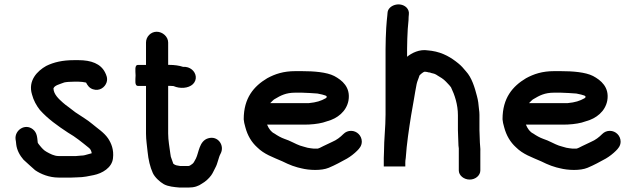

<svg xmlns="http://www.w3.org/2000/svg" viewBox="-20 -772 2865 865"><path d="M322.6 -69H244.1C223.7 -69 204.7 -79.7 189.8 -88C177.7 -94.4 168.9 -104.5 159.3 -116.3C154.3 -122.1 150 -128.2 150 -129.5V-129.9C147.5 -154.3 147 -174.8 127.6 -189.9C92.4 -217.3 45.3 -185.1 50.1 -144.6C50.8 -138.2 53 -129.9 53 -122.5V-122.1C56.2 -94.4 69.9 -71 85.9 -52.5C89.7 -48.3 138.2 -5.3 138.2 -5.3C163.5 12.2 201.5 28 244.1 28H302.4C310.8 28 317.3 27.8 327.6 27C358.1 26.8 380.9 21.1 402 16.9C440.1 9.2 484.5 -16 489 -59C493.7 -97.7 481.4 -126.6 466.8 -148.7C447.9 -176 419.3 -193.3 396.5 -212.9C374.2 -232 345.2 -248.5 319.4 -266.2L289.2 -289.4C280 -295.7 271.2 -302.6 262.8 -310.1C244.7 -326.3 221.9 -346.9 220.8 -373.6C226 -387.7 246.4 -391.6 269.7 -400.6C277.4 -402.7 299 -404 313.3 -404H333.8C346.7 -404 355.7 -402.4 367.7 -400C374.1 -387.8 381.7 -375.5 398.6 -369.9C428.9 -359.8 453 -379.3 460.1 -400.6C466.3 -419.2 459 -434.3 453.2 -445.9C433.6 -485 390.6 -501 333.8 -501H313.2C262 -501 222.2 -491.8 188.1 -474.9C148.3 -452.6 104.7 -408.8 124.3 -345.9C130.9 -320.2 144 -296.4 159.6 -276.7C195.1 -236.7 240.4 -204.7 286 -174.7C321.6 -154.3 349.2 -131 379.6 -106.6C387.3 -100.4 390.4 -95.1 393 -83.3V-81.6C392.9 -81.5 392.9 -81.5 392.3 -81.3L378.4 -77.5C366.4 -74.1 358.1 -71 345.7 -71H345.3C337.7 -70.3 332 -69.8 322.6 -69Z M761.1 -384.3H761.5C761.6 -384.3 761.7 -384.3 762.2 -384.1C790.5 -371.6 828.7 -373.4 849.3 -393C870 -413.8 863.9 -442.8 844.5 -458.7C834.2 -466.9 821.7 -471.8 804.4 -470.9C788.5 -476.5 764.7 -479.7 743.7 -479.7H737.6V-580.5C737.6 -607.1 712.2 -629 685.8 -629C659.5 -629 637.8 -606.8 637.8 -580.5V-479.6H601.3C585.7 -479.6 590.3 -452.9 590.8 -432.3C590.3 -411.7 585.7 -385 601.3 -385H637.8V-170C637.8 -141.4 642.7 -113.4 644.9 -88.4C648.5 -52.8 656 -19.8 668.5 7.6C677.5 26.9 700 47.5 718.4 58C739 68.8 764.4 70.7 790 73H828.1C856 73 874 66.5 890.3 54.9C905.5 46.4 921.2 32 931.4 18C939.3 7.4 944 -5.6 949.8 -15.8C961.2 -35.6 964.1 -62.7 973.9 -79.9C993.4 -116.5 961.9 -162.7 917.1 -148.7C877.1 -136.2 875.9 -84.4 862.7 -58C855.8 -46.7 853.5 -38.2 846.5 -33.5C840.6 -29.6 834.7 -24 828.1 -24H792.5C778 -26.8 771.1 -25.9 760.8 -34.4C757.8 -41.5 752.9 -56.5 749.6 -66L747.5 -79C743.9 -108 737.6 -139.2 737.6 -170.6V-385.3H743.7C746.8 -385.3 753.2 -384.9 761.1 -384.3Z M1217.5 -325.6C1244.7 -341.8 1267.9 -354.5 1310.3 -354.5H1339.8C1351.7 -354.5 1401.7 -351.6 1410.5 -350.6C1413.3 -350.3 1451 -342.8 1451 -338.2L1452.1 -336.2V-335C1452.1 -333.6 1450.3 -331.2 1447.3 -329.3C1425.5 -317.1 1405.4 -310.8 1372.1 -307.5L1197.4 -307.5C1198.5 -309 1216.6 -327 1217.5 -325.6ZM1216.3 -170.4C1201.7 -177.4 1191.4 -191.2 1183.3 -210.5H1350.3C1380.2 -210.5 1410.9 -213.6 1434.8 -219.8L1453.8 -225.8C1499.9 -237.9 1540.6 -269.9 1549.9 -318.7C1560.5 -379.5 1520.6 -411 1485.8 -429.6C1451.3 -447.2 1393.6 -451.5 1339.8 -451.5H1310.3C1257.2 -451.5 1219.1 -438.7 1183.8 -419.5C1123.5 -383.4 1078 -330.7 1078 -235V-234.7L1078 -234.5C1078.7 -224.4 1081.3 -212.4 1085.3 -199C1095.2 -161.2 1113.3 -131.3 1138.3 -108.6C1170.3 -76.6 1208.9 -64.3 1252 -45.2L1275.1 -34.3C1288.7 -27.9 1305.7 -22 1320.8 -17.8L1337.8 -13.7C1372.5 -4.8 1427.5 -2.2 1461 -16.1C1489.8 -28 1516.9 -43.1 1543.2 -57.5C1559.5 -67 1576.2 -80.1 1588.8 -92.7C1598.4 -102.3 1610 -114.6 1610 -134C1610 -160.6 1588.1 -182.5 1561.5 -182.5C1548.3 -182.5 1536.5 -177.6 1527.2 -168.3C1512.8 -153.9 1497 -141.4 1476.6 -132.8L1436.4 -113.7C1426.3 -108.9 1420.5 -104.8 1411.5 -102.5H1392.8C1380 -103.7 1378 -104.4 1365.8 -106.3L1348.3 -111.2C1343.5 -112.5 1338 -114.1 1331.7 -116.1C1315.4 -121.3 1284 -139.7 1262.2 -146.1C1245.5 -152 1230.6 -160.7 1216.3 -170.4Z M1710 -88.7C1709.3 -77.7 1709 -68.3 1709 -60V-22H1806V-41C1806 -45.2 1806.6 -52.2 1808 -60.4C1812.3 -124.9 1822.3 -189.5 1832.1 -251.8C1841.8 -302 1848.4 -350.1 1857 -393.3C1859.6 -406.3 1865.5 -416.9 1869.7 -431.7C1872.9 -436 1886.9 -448.3 1893.1 -449C1897 -448.6 1905.5 -448 1909.8 -446H1910.8C1912.8 -446 1916.1 -445.5 1920.6 -444.2L1921.3 -443.5C1934.4 -440.8 1938.2 -439.7 1948.3 -433.8L1948.5 -433.4C1964.2 -424.3 1978 -416 1989.1 -404.2L2004.2 -388.2C2006.6 -385.8 2008.5 -383.5 2011.8 -378.8C2028.6 -344.2 2043 -300.8 2043 -253V-186C2043 -171.3 2045 -142.7 2045 -129C2045 -119.9 2045.6 -112.2 2047 -103.6V-4C2047 18.4 2069.8 37 2096 37C2122.3 37 2144 18.2 2144 -4V-90.2C2145.1 -103 2142 -117.3 2142 -129C2142 -142.5 2140 -172.8 2140 -186V-255C2140 -262.8 2139.3 -270.9 2138 -279.9C2136.1 -301.3 2134.2 -319.6 2128.8 -338.9C2118.8 -377.8 2105.6 -422.3 2079.2 -450.8C2069.7 -462.7 2056.7 -477.2 2044.3 -486.9C2014.3 -511.3 1977.1 -535.2 1925 -543L1907.7 -545C1869.7 -551.3 1834.9 -533.2 1814 -516.3V-552C1814 -583.6 1815.6 -611.7 1817 -641.2C1818.2 -664.2 1820.9 -673.2 1821 -696.1L1822 -707.4C1823.5 -719 1819.6 -730.1 1810.6 -739C1781.1 -766 1728.3 -748.2 1726 -714.9L1725 -703C1723.2 -681.5 1721.2 -671.8 1720 -646C1718.5 -616.4 1717 -584 1717 -551V-256C1717 -198.5 1710 -144.4 1710 -88.7Z M2383.5 -325.6C2410.7 -341.8 2433.9 -354.5 2476.3 -354.5H2505.8C2517.7 -354.5 2567.7 -351.6 2576.5 -350.6C2579.3 -350.3 2617 -342.8 2617 -338.2L2618.1 -336.2V-335C2618.1 -333.6 2616.3 -331.2 2613.3 -329.3C2591.5 -317.1 2571.4 -310.8 2538.1 -307.5L2363.4 -307.5C2364.5 -309 2382.6 -327 2383.5 -325.6ZM2382.3 -170.4C2367.7 -177.4 2357.4 -191.2 2349.3 -210.5H2516.3C2546.2 -210.5 2576.9 -213.6 2600.8 -219.8L2619.8 -225.8C2665.9 -237.9 2706.6 -269.9 2715.9 -318.7C2726.5 -379.5 2686.6 -411 2651.8 -429.6C2617.3 -447.2 2559.6 -451.5 2505.8 -451.5H2476.3C2423.2 -451.5 2385.1 -438.7 2349.8 -419.5C2289.5 -383.4 2244 -330.7 2244 -235V-234.7L2244 -234.5C2244.7 -224.4 2247.3 -212.4 2251.3 -199C2261.2 -161.2 2279.3 -131.3 2304.3 -108.6C2336.3 -76.6 2374.9 -64.3 2418 -45.2L2441.1 -34.3C2454.7 -27.9 2471.7 -22 2486.8 -17.8L2503.8 -13.7C2538.5 -4.8 2593.5 -2.2 2627 -16.1C2655.8 -28 2682.9 -43.1 2709.2 -57.5C2725.5 -67 2742.2 -80.1 2754.8 -92.7C2764.4 -102.3 2776 -114.6 2776 -134C2776 -160.6 2754.1 -182.5 2727.5 -182.5C2714.3 -182.5 2702.5 -177.6 2693.2 -168.3C2678.8 -153.9 2663 -141.4 2642.6 -132.8L2602.4 -113.7C2592.3 -108.9 2586.5 -104.8 2577.5 -102.5H2558.8C2546 -103.7 2544 -104.4 2531.8 -106.3L2514.3 -111.2C2509.5 -112.5 2504 -114.1 2497.7 -116.1C2481.4 -121.3 2450 -139.7 2428.2 -146.1C2411.5 -152 2396.6 -160.7 2382.3 -170.4Z"/></svg>

Font: HoneyBee
Style: Blk
Weight: 700
Foundry: Cannot Into Space Fonts
Version: Version 0.89